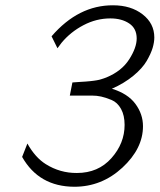

<svg xmlns="http://www.w3.org/2000/svg" viewBox="-20 -692 606 729"><path d="M64 -96.2 84 -147Q113.8 -93.8 153.8 -68.8Q208 -34.7 272 -35.2Q353 -35.2 403.1 -91.6Q453.1 -147.9 453.1 -217.8Q453.1 -253.9 439.5 -278.6Q425.8 -303.2 403.3 -312.5Q380.9 -321.8 364 -325.4Q347.2 -329.1 329.1 -329.1H245.1L254.9 -378.9Q266.1 -379.9 282.5 -380.9Q298.8 -381.8 304.9 -382.3Q311 -382.8 322 -383.8Q333 -384.8 336.4 -385.5Q339.8 -386.2 347.4 -387.2Q355 -388.2 357.4 -389.2Q359.9 -390.1 365.5 -391.6Q371.1 -393.1 374.5 -394.5Q377.9 -396 383.8 -397.9Q441.9 -421.9 470.5 -466.6Q499 -511.2 499 -545.9Q499 -584 470.5 -603Q441.9 -622.1 398.9 -622.1Q345.7 -622.1 296.9 -596.4Q248 -570.8 213.9 -529.8L198.2 -508.8L175.8 -554.2Q277.8 -672.4 409.2 -671.9Q477.1 -671.9 521.5 -637.5Q565.9 -603 565.9 -549.8Q565.9 -531.7 559.6 -510.3Q553.2 -488.8 537.1 -460.9Q521 -433.1 486.6 -404.5Q452.1 -376 404.8 -355Q464.8 -336.9 493.9 -297.9Q522.9 -258.8 522.9 -212.9Q522.9 -127.9 444.6 -55.4Q366.2 17.1 262.2 17.1Q127.9 16.6 64 -96.2Z"/></svg>

Font: CMU Bright
Style: Oblique
Weight: 500
Italic angle: -12°
Version: Version 0.7.0